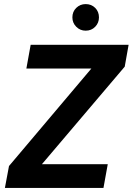

<svg xmlns="http://www.w3.org/2000/svg" viewBox="-20 -919 649 939"><path d="M4 0 24 -107 427 -584H109L130 -700H609L590 -593L185 -116H507L486 0ZM399 -769Q372 -769 353 -788Q334 -807 334 -834Q334 -862 353 -880.5Q372 -899 399 -899Q427 -899 445.5 -880.5Q464 -862 464 -834Q464 -807 445.5 -788Q427 -769 399 -769Z"/></svg>

Font: DM Sans 16pt ExtraBold
Style: Italic
Weight: 800
Italic angle: -10°
Version: Version 4.004;gftools[0.9.30]